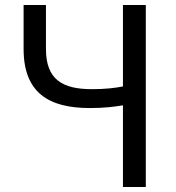

<svg xmlns="http://www.w3.org/2000/svg" viewBox="-20 -753 707 773"><path d="M475 0H567V-733H475V-405C445 -399 404 -394 350 -394C231 -394 165 -433 165 -556V-733H75V-556C75 -380 176 -318 341 -318C399 -318 439 -323 475 -329Z"/></svg>

Font: Noto Sans T Chinese Regular
Style: Regular
Weight: 400
Designer: Ryoko NISHIZUKA (kana & ideographs); Paul D. Hunt (Latin, Greek & Cyrillic); Wenlong ZHANG (bopomofo); Sandoll Communica
Foundry: Adobe Systems Incorporated
Version: Version 1.000;PS 1;hotconv 1.0.78;makeotf.lib2.5.61930